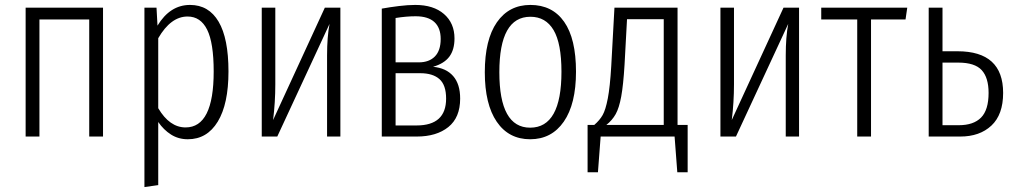

<svg xmlns="http://www.w3.org/2000/svg" viewBox="-20 -554 4118 779"><path d="M342 0V-475H140V0H84V-523H398V0Z M907 -264Q907 -132 863.5 -60.5Q820 11 742 11Q704 11 674 -8Q644 -27 622 -59V197L566 205V-523H615L619 -450Q670 -534 751 -534Q827 -534 867 -466Q907 -398 907 -264ZM847 -264Q847 -380 820.5 -433.5Q794 -487 741 -487Q673 -487 622 -399V-115Q668 -37 733 -37Q847 -37 847 -264Z M1361 0H1307V-329Q1307 -404 1317 -457L1105 0H1042V-523H1097V-212Q1097 -139 1088 -67L1298 -523H1361Z M1847 -154Q1847 -77 1799 -38.5Q1751 0 1671 0H1529V-519Q1562 -525 1598.5 -529.5Q1635 -534 1665 -534Q1739 -534 1781.5 -497Q1824 -460 1824 -398Q1824 -352 1803 -324Q1782 -296 1737 -283Q1790 -278 1818.5 -245.5Q1847 -213 1847 -154ZM1585 -481V-301H1679Q1721 -301 1744.5 -325Q1768 -349 1768 -396Q1768 -441 1742.5 -464.5Q1717 -488 1666 -488Q1629 -488 1585 -481ZM1790 -154Q1790 -209 1763 -233Q1736 -257 1685 -257H1585V-45H1670Q1790 -45 1790 -154Z M2317 -263Q2317 -132 2267.5 -60.5Q2218 11 2131 11Q2044 11 1995.5 -60Q1947 -131 1947 -261Q1947 -393 1996 -463.5Q2045 -534 2132 -534Q2221 -534 2269 -465.5Q2317 -397 2317 -263ZM2006 -261Q2006 -36 2131 -36Q2258 -36 2258 -263Q2258 -378 2226 -432Q2194 -486 2132 -486Q2006 -486 2006 -261Z M2770 -47V145H2728L2717 0H2417L2406 145H2364V-47H2391Q2413 -66 2425 -87Q2437 -108 2446 -154.5Q2455 -201 2460 -286L2473 -523H2729V-47ZM2673 -476H2524L2514 -292Q2509 -209 2500.5 -162.5Q2492 -116 2478 -91Q2464 -66 2440 -47H2673Z M3222 0H3168V-329Q3168 -404 3178 -457L2966 0H2903V-523H2958V-212Q2958 -139 2949 -67L3159 -523H3222Z M3661 -523 3654 -475H3514V0H3458V-475H3312V-523Z M4050 -177Q4050 -89 4002.5 -44.5Q3955 0 3876 0H3748V-523H3804V-346H3865Q4050 -346 4050 -177ZM3991 -177Q3991 -239 3963 -269.5Q3935 -300 3868 -300H3804V-46H3870Q3930 -46 3960.5 -77Q3991 -108 3991 -177Z"/></svg>

Font: Fira Sans Extra Condensed Light
Style: Regular
Weight: 300
Width: 1
Designer: Carrois Corporate & Edenspiekermann AG
Foundry: Carrois Corporate GbR & Edenspiekermann AG
Version: Version 4.203